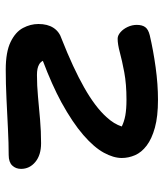

<svg xmlns="http://www.w3.org/2000/svg" viewBox="28 -574 557 652"><g transform="rotate(90 306.0 -248.5)"><path d="M217 10Q157 10 123 -6.5Q89 -23 75.5 -48.5Q62 -74 62 -101Q62 -132 75 -152Q88 -172 113 -180Q212 -219 278 -256.5Q344 -294 378 -332Q402 -358 410 -384Q394 -392 373 -396Q351 -400 319 -400Q266 -400 226 -392.5Q186 -385 158.5 -377.5Q131 -370 112 -370Q101 -370 90 -379.5Q79 -389 72 -404Q65 -419 65 -435Q65 -453 72.5 -463.5Q80 -474 100 -479Q151 -491 209 -499Q267 -507 319 -507Q376 -507 414 -496.5Q452 -486 475 -468.5Q498 -451 507.5 -429Q517 -407 517 -384Q517 -356 499 -323Q481 -290 439 -253.5Q397 -217 328 -179Q269 -147 187 -116Q192 -107 200 -103Q212 -96 235 -96Q271 -96 308.5 -99.5Q346 -103 386 -106.5Q426 -110 467 -110Q507 -110 530.5 -90.5Q554 -71 554 -42Q554 -24 542.5 -12Q531 0 507 0Q468 0 418 2.5Q368 5 316 7.5Q264 10 217 10Z"/></g></svg>

Font: Shantell Sans Light Medium
Style: Regular
Weight: 500
Version: Version 1.008;[ac192a2d6]